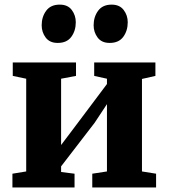

<svg xmlns="http://www.w3.org/2000/svg" viewBox="-20 -830 746 850"><path d="M35 0V-61L96 -71V-481.5L36.5 -494V-553.5H316.5V-494L250.5 -481.5V-188L306 -261.5L453.5 -458V-481.5L397 -494V-553.5H668V-494L608.5 -480.5V-71L671 -61V0H388.5V-61L453.5 -71V-369L399 -286.5L250.5 -93.5V-68.5L310 -61V0ZM235 -640Q200 -640 182.2 -663.8Q164.5 -687.5 164.5 -718Q164.5 -755.5 184.5 -782.5Q204.5 -809.5 244 -809.5H245Q280 -809.5 297.8 -785.8Q315.5 -762 315.5 -731.5Q315.5 -694 295.8 -667Q276 -640 236 -640ZM465 -640Q430 -640 412.2 -663.8Q394.5 -687.5 394.5 -718Q394.5 -755.5 414.5 -782.5Q434.5 -809.5 474 -809.5H474.5Q509.5 -809.5 527.5 -785.8Q545.5 -762 545.5 -731.5Q545.5 -694 525.8 -667Q506 -640 466 -640Z"/></svg>

Font: Merriweather 24pt ExtraBold
Style: Regular
Weight: 800
Version: Version 2.100